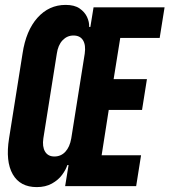

<svg xmlns="http://www.w3.org/2000/svg" viewBox="-20 -760 692 784"><path d="M130 4Q62 4 32 -48.5Q2 -101 17 -195L72 -541Q86 -635 133 -687.5Q180 -740 248 -740Q284 -740 305 -725.5Q326 -711 335.5 -690.5Q345 -670 344 -650H349L362 -730H652L632 -605H471L444 -437H580L560 -311H424L395 -126H556L536 0H246L260 -86H255Q249 -67 233.5 -46Q218 -25 192 -10.5Q166 4 130 4ZM202 -121Q229 -121 247 -140.5Q265 -160 271 -195L326 -541Q331 -576 319 -595.5Q307 -615 280 -615Q254 -615 235.5 -595.5Q217 -576 212 -541L157 -195Q152 -161 164 -141Q176 -121 202 -121Z"/></svg>

Font: JetBrains Mono NL ExtraBold
Style: Italic
Weight: 800
Italic angle: -9°
Monospace: yes
Designer: Philipp Nurullin, Konstantin Bulenkov
Foundry: JetBrains
Version: Version 2.305; ttfautohint (v1.8.4.7-5d5b)